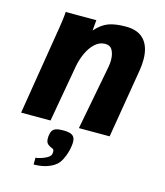

<svg xmlns="http://www.w3.org/2000/svg" viewBox="-117 -647 834 971"><g transform="rotate(15 300.0 -161.0)"><path d="M96.5 -456.5Q100.5 -482.5 103.8 -506.8Q107 -531 108 -550H268.5L263.5 -494.5Q296 -531.5 331.2 -544.5Q366.5 -557.5 422.5 -557.5Q486 -557.5 518.2 -521.5Q550.5 -485.5 550.5 -418.5Q550.5 -390 545.5 -360.5L485.5 0H324.5L389 -337.5Q392.5 -355 392.5 -373.5Q392.5 -404.5 381.2 -425.2Q370 -446 343.5 -446Q313.5 -446 289.8 -423.8Q266 -401.5 250.5 -367.2Q235 -333 228.5 -296.5L176 0H22L94 -442.5ZM207 184Q219.5 177.5 224.8 170Q230 162.5 230 151Q230 137.5 222 133.5Q237.5 141 218.5 133Q199.5 125 192.8 116Q186 107 186 89.5Q186 82 186.5 78Q188.5 60 195 50Q201.5 40 214.8 35.8Q228 31.5 252 31.5Q287 31.5 300.8 42.2Q314.5 53 314.5 77Q314.5 85.5 313 95Q308 133 291 168Q284.5 181.5 276.8 191Q269 200.5 258 208Q239 221.5 209 230Q181 237 151 237V201.5Q162.5 201 178.5 195.8Q194.5 190.5 207 184Z"/></g></svg>

Font: JuliaMono Black
Style: Italic
Weight: 900
Italic angle: -9°
Monospace: yes
Designer: cormullion
Foundry: corm
Version: Version 0.057; ttfautohint (v1.8.4)